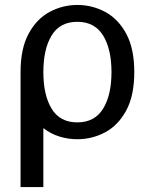

<svg xmlns="http://www.w3.org/2000/svg" viewBox="-20 -551 600 775"><path d="M63 204V-260Q63 -355 95.5 -415Q128 -475 180.5 -503Q233 -531 292 -531Q352 -531 404.5 -503Q457 -475 489.5 -415Q522 -355 522 -260Q522 -165 489.5 -105Q457 -45 404.5 -17Q352 11 292 11Q255 11 219.5 0Q184 -11 155 -34V204ZM292 -57Q362 -57 396 -112Q430 -167 430 -260Q430 -353 396 -408Q362 -463 292 -463Q222 -463 188.5 -408Q155 -353 155 -260Q155 -167 188.5 -112Q222 -57 292 -57Z"/></svg>

Font: Murecho
Style: Regular
Weight: 400
Designer: Neil Summerour
Foundry: Positype
Version: Version 1.010; ttfautohint (v1.8.3)